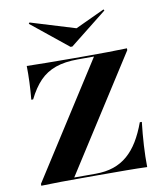

<svg xmlns="http://www.w3.org/2000/svg" viewBox="-86 -841 769 910"><g transform="rotate(-10 299.0 -386.0)"><path d="M38.7 0V-8.9L391.1 -559.7H312.9Q250.8 -559.7 206 -544Q161.3 -528.2 129.4 -495.2Q97.6 -462.1 71.8 -409.7H62.9Q66.9 -452.4 68.5 -493.1Q70.2 -533.9 69.4 -571Q110.5 -570.2 164.9 -569.4Q219.4 -568.5 300 -568.5H364.5Q408.1 -568.5 458.5 -569Q508.9 -569.4 551.6 -571V-562.1L199.2 -11.3H302.4Q350.8 -11.3 388.7 -24.2Q426.6 -37.1 456.5 -62.9Q486.3 -88.7 509.3 -126.6Q532.3 -164.5 550.8 -215.3H560.5Q554 -158.1 550.8 -103.6Q547.6 -49.2 548.4 0Q506.5 -1.6 450 -2Q393.5 -2.4 311.3 -2.4H229.8Q183.9 -2.4 133.5 -2Q83.1 -1.6 38.7 0ZM474.2 -771.8 477.4 -766.1 298.4 -624.2H289.5L113.7 -766.1L117.7 -771.8L360.5 -697.6L288.7 -685.5Z"/></g></svg>

Font: Playfair 144pt SemiExpanded ExtraBold
Style: Regular
Weight: 800
Width: 6
Designer: Claus Eggers Sørensen
Foundry: Claus Eggers Sørensen
Version: Version 2.203